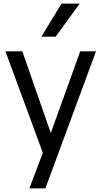

<svg xmlns="http://www.w3.org/2000/svg" viewBox="-20 -828 559 1058"><path d="M216 14 10 -545H103L260 -95L422 -545H509L230 210H142ZM319 -808H419L287 -626H208Z"/></svg>

Font: Application
Style: Regular
Weight: 400
Designer: Wei Huang
Foundry: Wei Huang
Version: Version 0.012